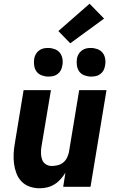

<svg xmlns="http://www.w3.org/2000/svg" viewBox="-20 -1005 640 1033"><path d="M194 8Q165 8 139.5 -1Q114 -10 96 -28.5Q78 -47 68.5 -72Q59 -97 55.5 -124Q52 -151 53.5 -179Q55 -207 60 -235L107 -520H254L203 -216Q200 -198 200.5 -180Q201 -162 206.5 -146.5Q212 -131 226 -121.5Q240 -112 258 -112Q274 -112 290.5 -116Q307 -120 320 -130.5Q333 -141 340.5 -156.5Q348 -172 351 -187L406 -520H553L467 0H320L332 -76Q321 -58 306.5 -41.5Q292 -25 273.5 -13.5Q255 -2 234.5 3Q214 8 194 8ZM470 -593Q452 -593 434.5 -599.5Q417 -606 407 -619.5Q397 -633 394 -651.5Q391 -670 394 -689Q396 -702 402.5 -713.5Q409 -725 420.5 -733.5Q432 -742 444 -744.5Q456 -747 469 -747Q487 -747 504.5 -740.5Q522 -734 532.5 -720.5Q543 -707 546 -688.5Q549 -670 545 -651Q543 -638 537 -626.5Q531 -615 519.5 -606.5Q508 -598 495.5 -595.5Q483 -593 470 -593ZM240 -593Q222 -593 204.5 -599.5Q187 -606 177 -619.5Q167 -633 164 -651.5Q161 -670 164 -689Q166 -702 172.5 -713.5Q179 -725 190.5 -733.5Q202 -742 214 -744.5Q226 -747 239 -747Q257 -747 274.5 -740.5Q292 -734 302.5 -720.5Q313 -707 316 -688.5Q319 -670 315 -651Q313 -638 307 -626.5Q301 -615 289.5 -606.5Q278 -598 265.5 -595.5Q253 -593 240 -593ZM358 -772 294 -838 462 -985 540 -905Z"/></svg>

Font: Iosevka Heavy Extended Oblique
Style: Regular
Weight: 900
Width: 7
Italic angle: -9°
Monospace: yes
Designer: Belleve Invis
Foundry: Belleve Invis
Version: Version 32.5.0; ttfautohint (v1.8.4)